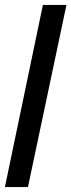

<svg xmlns="http://www.w3.org/2000/svg" viewBox="-25 -763 291 783"><path d="M-5 0 150 -743H246L89 0Z"/></svg>

Font: Saira ExtraCondensed SemiBold
Style: Italic
Weight: 600
Width: 2
Italic angle: -12°
Designer: Hector Gatti with collaboration of the Omnibus-Type team
Foundry: Omnibus-Type
Version: Version 1.101